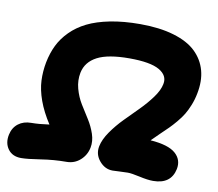

<svg xmlns="http://www.w3.org/2000/svg" viewBox="-101 -812 1051 927"><g transform="rotate(10 424.0 -348.5)"><path d="M59.1 20Q16.1 20 -5.4 -9.5Q-26.9 -39.1 -18.1 -81.1Q-10.7 -116.2 14.9 -136Q40.5 -155.8 78.1 -155.8Q115.7 -155.8 166 -163.1Q130.4 -217.8 111.8 -269.3Q93.3 -320.8 91.3 -365.7Q89.4 -410.6 98.1 -456.1Q107.4 -502.9 126 -541Q144.5 -579.1 177.5 -612.3Q210.4 -645.5 256.1 -668.2Q301.8 -690.9 367.2 -703.9Q432.6 -716.8 514.2 -716.8Q609.4 -716.8 679.2 -696Q749 -675.3 788.3 -637.5Q827.6 -599.6 841.6 -548.3Q855.5 -497.1 842.8 -434.1Q836.9 -403.3 825.7 -375.7Q814.5 -348.1 802.7 -328.6Q791 -309.1 771.7 -286.1Q752.4 -263.2 738.3 -249.3Q724.1 -235.4 699.2 -211.4Q674.3 -187.5 660.2 -172.9Q748 -166.5 783.2 -135.7Q818.4 -105 809.1 -58.1Q793 18.1 705.1 18.1Q678.7 18.1 638.2 9Q597.7 0 579.1 0Q559.1 0 536.6 1.5Q514.2 2.9 504.9 2.9Q466.8 2.9 439.7 -29.3Q412.6 -61.5 420.9 -102.1Q427.7 -135.7 454.3 -174.1Q481 -212.4 514.6 -246.6Q548.3 -280.8 582 -314.7Q615.7 -348.6 641.8 -384.5Q668 -420.4 673.8 -451.2Q682.6 -493.7 638.4 -519.3Q594.2 -544.9 491.2 -544.9Q386.7 -544.9 334 -517.3Q281.2 -489.7 270 -436Q262.2 -397 272.9 -357.4Q283.7 -317.9 303.7 -285.4Q323.7 -252.9 343.8 -221.4Q363.8 -189.9 375.5 -155Q387.2 -120.1 380.9 -87.9Q373.5 -50.3 345.2 -25.1Q316.9 0 277.8 0Q217.3 0 153.3 10Q89.4 20 59.1 20Z"/></g></svg>

Font: Shantell Sans Irregular
Style: Italic
Weight: 800
Italic angle: -11.31°
Designer: Stephen Nixon, Anya Danilova, Shantell Martin
Foundry: Arrow Type
Version: Version 1.006;[9816181b4]